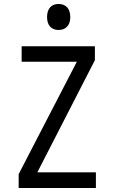

<svg xmlns="http://www.w3.org/2000/svg" viewBox="-20 -947 570 967"><path d="M275 -796C309 -796 334 -817 334 -861C334 -906 309 -927 275 -927C241 -927 217 -906 217 -861C217 -818 240 -796 275 -796ZM74 0H463V-79H168L458 -644V-714H89V-636H367L74 -70Z"/></svg>

Font: Noto Sans Mono Condensed
Style: Regular
Weight: 400
Width: 3
Designer: Monotype Design Team
Foundry: Monotype Imaging Inc.
Version: Version 2.014